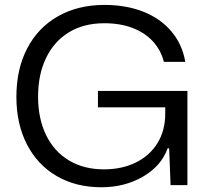

<svg xmlns="http://www.w3.org/2000/svg" viewBox="-20 -757 850 785"><path d="M47 -360.6Q47 -474.7 91.6 -559.9Q136.3 -645.1 217.9 -691Q299.6 -736.9 407 -736.9Q495.3 -736.9 565.3 -709.4Q635.3 -681.9 680.1 -629.3Q725 -576.7 737.6 -504.1H650.1Q637.6 -552.6 604.9 -588.1Q572.1 -623.6 521.7 -642.8Q471.3 -662 406.7 -662Q322 -662 261.2 -624.6Q200.4 -587.1 168.1 -519.6Q135.7 -452 135.7 -362.3Q135.7 -271.7 168.5 -204.6Q201.3 -137.4 262.1 -101Q323 -64.6 405 -64.6Q478.4 -64.6 535.4 -92.6Q592.3 -120.6 623.9 -172Q655.6 -223.4 655.6 -292.6V-341.3L679.7 -318.3H380.4V-385.1H746.3V0H677.4L671.6 -150.6H665.3Q639.9 -78.9 565 -35.1Q490.1 8.6 394.4 8.6Q290.3 8.6 211.9 -37.1Q133.4 -82.7 90.2 -166.5Q47 -250.3 47 -360.6Z"/></svg>

Font: Mona Sans VF XLt
Style: Regular
Weight: 200
Designer: Deni Anggara
Foundry: GitHub
Version: Version 2.000;Glyphs 3.2.3 (3260)